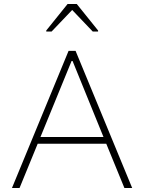

<svg xmlns="http://www.w3.org/2000/svg" viewBox="-20 -943 723 963"><path d="M40 0 324 -688H359L643 0H604L513 -222H169L78 0ZM183 -256H499L344 -637H339ZM212 -785V-790L319 -923H365L472 -790V-785H445L342 -893L239 -785Z"/></svg>

Font: Saira Thin Thin
Style: Regular
Weight: 250
Version: Version 1.101